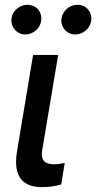

<svg xmlns="http://www.w3.org/2000/svg" viewBox="-20 -775 401 802"><path d="M118.3 -545.5 50.8 -141C33.4 -33 79.2 6.7 155.5 6.7C189.6 6.7 216.6 1.1 235.8 -4.6L250.4 -94.5C240.8 -92.3 223 -88.8 207.4 -88.8C175.1 -88.8 148.4 -98.4 156.2 -147L223 -545.5ZM28.4 -699.6C22.7 -663.4 49.7 -631 85.6 -631C119 -631 147 -656.6 151.6 -686.1C157.7 -724.8 132.5 -755 93.8 -755C63.6 -755 33 -731.5 28.4 -699.6ZM237.2 -699.6C230.8 -662.3 258.5 -631 294.4 -631C327.8 -631 355.8 -656.6 360.4 -686.1C366.5 -724.8 341.3 -755 302.6 -755C272.4 -755 242.5 -731.5 237.2 -699.6Z"/></svg>

Font: Magic Ui Pro Medium
Style: Italic
Weight: 500
Italic angle: -9.39999°
Designer: Stefan Endress, Andreas Faust
Version: Version 1.000;FEAKit 1.0